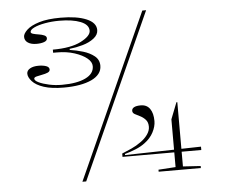

<svg xmlns="http://www.w3.org/2000/svg" viewBox="-52 -783 1007 857"><g transform="rotate(-5 451.5 -354.0)"><path d="M238 -411Q183 -411 148 -422.5Q113 -434 96.5 -452.5Q80 -471 80 -487Q80 -501 94.5 -509.5Q109 -518 133 -518Q153 -518 167 -513Q181 -508 181 -497Q181 -488 170.5 -483.5Q160 -479 145.5 -476.5Q131 -474 120 -471Q109 -468 109 -462Q109 -453 127 -444.5Q145 -436 172.5 -430Q200 -424 230 -424Q297 -424 335.5 -442.5Q374 -461 374 -495Q374 -514 354 -530.5Q334 -547 299 -558.5Q264 -570 220 -570H203V-584Q284 -584 329 -607Q374 -630 374 -654Q374 -681 338 -695.5Q302 -710 242 -710Q209 -710 178.5 -704.5Q148 -699 129.5 -690Q111 -681 111 -671Q111 -665 122 -662Q133 -659 146.5 -657Q160 -655 170.5 -650.5Q181 -646 181 -637Q181 -626 167 -621Q153 -616 133 -616Q109 -616 94.5 -625.5Q80 -635 80 -652Q80 -666 98 -683Q116 -700 153.5 -711.5Q191 -723 250 -723Q322 -723 365 -705Q408 -687 408 -654Q408 -633 387.5 -617Q367 -601 337 -592.5Q307 -584 278 -581V-576Q307 -572 337 -563Q367 -554 387.5 -537.5Q408 -521 408 -494Q408 -474 396 -458.5Q384 -443 361.5 -432.5Q339 -422 307.5 -416.5Q276 -411 238 -411ZM471 -80V-95Q491 -103 514 -113.5Q537 -124 556 -138Q575 -151 587.5 -168.5Q600 -186 600 -204Q600 -224 589.5 -235.5Q579 -247 566 -253.5Q553 -260 542.5 -265.5Q532 -271 532 -281Q532 -291 542 -296.5Q552 -302 572 -302Q599 -302 613 -282Q627 -262 627 -227Q627 -203 613.5 -177Q600 -151 574 -132Q557 -119 533 -109Q509 -99 483 -92V-87L703 -92V-228L732 -302H736V-93L824 -95V-80H736V-14L815 -9V0H626V-9L703 -14V-80ZM283 15 616 -723H633L300 15Z"/></g></svg>

Font: Kalnia Expanded ExtraLight
Style: Regular
Weight: 250
Width: 7
Designer: Frida Medrano
Foundry: Frida Medrano
Version: Version 1.105